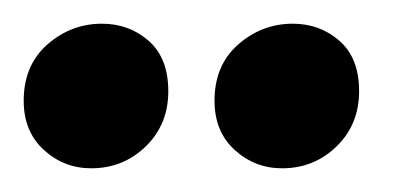

<svg xmlns="http://www.w3.org/2000/svg" viewBox="-119 -701 339 162"><path d="M119 -559Q96 -559 79 -574.5Q62 -590 62 -616Q62 -646 82 -663.5Q102 -681 128 -681Q151 -681 167.5 -666.5Q184 -652 184 -624Q184 -596 165 -577.5Q146 -559 119 -559ZM-42 -559Q-65 -559 -82 -574.5Q-99 -590 -99 -616Q-99 -646 -79 -663.5Q-59 -681 -33 -681Q-10 -681 6.5 -666.5Q23 -652 23 -624Q23 -596 4 -577.5Q-15 -559 -42 -559Z"/></svg>

Font: Alkatra
Style: Regular
Weight: 400
Designer: Suman Bhandary
Version: Version 1.100;gftools[0.9.22]